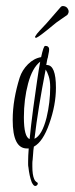

<svg xmlns="http://www.w3.org/2000/svg" viewBox="-20 -493 247 635"><path d="M69 -2Q22 -2 22 -96Q22 -131 28 -166Q34 -201 45 -236Q53 -261 72.5 -280.5Q92 -300 116 -304Q124 -341 129 -341H132Q139 -341 142 -334Q143 -330 142 -323Q141 -318 140 -312.5Q139 -307 138 -302V-301Q138 -300 137 -300Q136 -295 135 -289.5Q134 -284 133 -278H135Q165 -278 165 -203Q165 -146 143 -84Q122 -24 92 -8Q90 5 89.5 16Q89 27 88 35Q87 41 87 47Q87 53 87 58Q87 85 93 99Q95 105 100 108.5Q105 112 104 111Q105 112 105 113Q105 120 98 122H96Q91 122 85 110Q77 89 74 60Q73 56 73 51Q73 46 73 41Q73 32 73.5 21.5Q74 11 75 -2Q72 -2 69 -2ZM59 -105Q59 -40 78 -33Q80 -54 83 -80Q86 -106 90 -136Q97 -186 102.5 -224.5Q108 -263 113 -289Q87 -269 73 -217Q66 -191 62.5 -163Q59 -135 59 -105ZM146 -205Q146 -226 141 -241Q136 -256 131 -263Q106 -135 94 -34Q119 -45 134 -104Q146 -154 146 -205ZM100 -368Q96 -367 96 -372Q101 -381 111.5 -392Q122 -403 134 -416L181 -470Q184 -473 187 -473Q203 -473 207 -457V-455Q207 -452 206 -449.5Q205 -447 203 -444Q195 -438 180 -428Q165 -418 156 -410Q109 -371 100 -368Z"/></svg>

Font: Shalimar
Style: Regular
Weight: 400
Designer: Robert E. Leuschke
Foundry: Robert E. Leuschke
Version: Version 1.010; ttfautohint (v1.8.3)